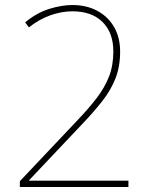

<svg xmlns="http://www.w3.org/2000/svg" viewBox="-20 -744 610 764"><path d="M491 0H59V-23L283 -260Q332 -311 364.5 -353.5Q397 -396 414 -440Q431 -484 431 -539Q431 -614 388 -656.5Q345 -699 268 -699Q225 -699 180 -683Q135 -667 95 -635L80 -655Q126 -693 175.5 -708.5Q225 -724 268 -724Q325 -724 368 -700.5Q411 -677 434.5 -635.5Q458 -594 458 -539Q458 -479 439.5 -432Q421 -385 386.5 -341Q352 -297 303 -246L95 -26V-25H491Z"/></svg>

Font: Noto Sans Syriac Western Thin
Style: Regular
Weight: 100
Designer: Patrick Giasson and the Monotype Design Team
Foundry: Monotype Imaging Inc.
Version: Version 3.000; ttfautohint (v1.8.4.7-5d5b)